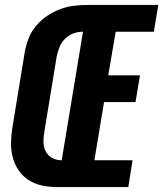

<svg xmlns="http://www.w3.org/2000/svg" viewBox="-20 -755 659 775"><path d="M211 0Q180 0 150.5 -6Q121 -12 96.5 -27.5Q72 -43 55.5 -67Q39 -91 31.5 -119.5Q24 -148 24.5 -179Q25 -210 30 -240L80 -545Q85 -573 95.5 -600Q106 -627 125 -650Q144 -673 169 -690Q194 -707 221.5 -717.5Q249 -728 277 -731.5Q305 -735 332 -735H619L601 -627H447L417 -451H545L527 -343H400L361 -108H515L498 0ZM229 -108 315 -627Q295 -627 276 -620Q257 -613 242.5 -598.5Q228 -584 220.5 -565.5Q213 -547 209 -528L159 -223Q155 -202 155.5 -181.5Q156 -161 164.5 -144Q173 -127 190.5 -117.5Q208 -108 229 -108Z"/></svg>

Font: Iosevka Curly HvExObl
Style: Regular
Weight: 900
Width: 7
Italic angle: -9°
Monospace: yes
Designer: Belleve Invis
Foundry: Belleve Invis
Version: Version 11.1.0; ttfautohint (v1.8.3)